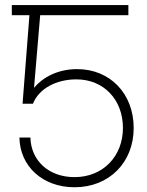

<svg xmlns="http://www.w3.org/2000/svg" viewBox="-20 -748 596 777"><path d="M499.5 -727.5H27.8V-686.5H99.1L71.3 -328.1H113.3C137.7 -390.1 208.5 -426.8 289.1 -426.8C399.9 -426.8 477.5 -344.7 477.5 -230C477.5 -116.7 397.9 -31.2 281.7 -31.2C176.8 -31.2 105.5 -98.1 103 -191.4H58.6C60.5 -75.7 151.9 9.8 281.7 9.8C422.4 9.8 521 -91.3 521 -230C521 -368.7 425.8 -468.3 292 -468.3C212.9 -468.3 152.3 -434.1 118.2 -393.1H117.7L142.6 -686.5H499.5Z"/></svg>

Font: Raveo Display Display ExLight
Style: Regular
Weight: 200
Designer: Jakub Foglar, Rasmus Andersson (Inter)
Foundry: Jakubfoglar.com
Version: Version 1.100;Glyphs 3.2.3 (3260)